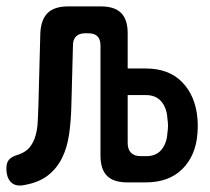

<svg xmlns="http://www.w3.org/2000/svg" viewBox="-35 -570 655 600"><path d="M91 -466Q93 -509 114 -529.5Q135 -550 178 -550H280Q323 -550 343.5 -529.5Q364 -509 364 -466V-356H420Q493 -356 534.5 -313Q576 -270 582 -200Q583 -188 583 -176.5Q583 -165 582 -153Q577 -84 535 -42Q493 0 420 0H363Q320 0 299.5 -20.5Q279 -41 279 -84V-428Q279 -447 269.5 -456.5Q260 -466 241 -466H231Q213 -466 203 -456.5Q193 -447 193 -428L188 -240Q187 -193 181 -151Q175 -109 159 -76.5Q143 -44 115 -22Q87 0 42 8Q15 14 0 0Q-15 -14 -15 -44Q-15 -62 -6.5 -71.5Q2 -81 23 -87Q46 -95 58 -110Q70 -125 76 -146Q82 -167 83 -191.5Q84 -216 85 -240ZM364 -273V-124Q364 -103 374.5 -92.5Q385 -82 405 -82H422Q453 -82 469.5 -102Q486 -122 488 -153Q490 -166 490 -177Q490 -188 488 -201Q486 -233 469 -253Q452 -273 420 -273Z"/></svg>

Font: Maple Mono Medium
Style: Regular
Weight: 500
Monospace: yes
Designer: subframe7536
Version: Version 7.000